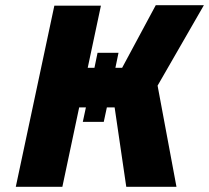

<svg xmlns="http://www.w3.org/2000/svg" viewBox="-20 -722 808 742"><path d="M662 0 589 -391 768 -702H582L452 -460H426L438 -518H357L345 -460H319L370 -700H190L41 0H221L286 -307H312L300 -251H381L393 -307H423L468 0Z"/></svg>

Font: Advent Pro Black
Style: Italic
Weight: 900
Italic angle: -12°
Version: Version 3.000